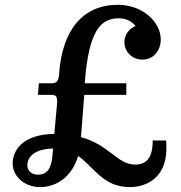

<svg xmlns="http://www.w3.org/2000/svg" viewBox="-20 -762 745 792"><path d="M32.2 -87.4C32.2 -34.7 81.1 9.8 145 9.8C216.8 9.8 278.3 -36.6 302.2 -118.7C368.2 -72.8 404.3 9.8 516.1 9.8C576.7 9.8 680.2 -22.9 665 -182.6H609.9C610.4 -107.4 580.6 -83 538.1 -83C463.4 -83 432.1 -164.1 314 -196.3L327.6 -370.6H501V-418.5H329.6C345.7 -640.6 397.9 -686.5 469.7 -686.5C500.5 -686.5 524.4 -673.8 539.1 -654.8C511.7 -643.6 493.2 -617.7 493.2 -588.4C493.2 -547.4 525.4 -516.1 567.9 -516.1C611.8 -516.1 643.1 -552.2 643.1 -598.6C643.1 -672.9 566.9 -742.2 466.3 -742.2C324.7 -742.2 235.8 -642.1 223.6 -454.1C221.7 -427.2 211.9 -418.5 193.8 -418.5H140.6L136.2 -370.6H191.4C211.4 -370.6 215.8 -364.7 215.8 -339.4L204.1 -209.5C72.3 -208 32.2 -141.1 32.2 -87.4ZM92.8 -80.6C92.8 -108.9 114.3 -147 198.7 -149.4L196.3 -118.7C191.9 -70.8 176.3 -41.5 137.7 -41.5C108.9 -41.5 92.8 -57.6 92.8 -80.6Z"/></svg>

Font: Arbutus Slab
Style: Regular
Weight: 400
Designer: Karolina Lach
Foundry: Karolina Lach
Version: Version 1.001